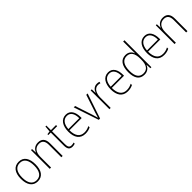

<svg xmlns="http://www.w3.org/2000/svg" viewBox="368 -2289 3828 3828"><g transform="rotate(-45 2282.0 -375.0)"><path d="M467 -265C467 -427 405 -539 263 -539C129 -539 54 -438 54 -265C54 -97 125 10 260 10C399 10 467 -97 467 -265ZM91 -265C91 -418 149 -506 263 -506C383 -506 430 -406 430 -265C430 -115 377 -23 260 -23C145 -23 91 -116 91 -265Z M807 -539C713 -539 661 -484 639 -424H637L632 -529H603V0H640V-301C640 -439 705 -506 804 -506C884 -506 930 -459 930 -351V0H967V-356C967 -482 909 -539 807 -539Z M1243 -23C1184 -23 1165 -61 1165 -135V-497H1309V-529H1165V-658H1139L1128 -530L1059 -521V-497H1129V-133C1129 -40 1158 10 1240 10C1269 10 1291 4 1310 -3V-35C1293 -28 1270 -23 1243 -23Z M1591 -539C1456 -539 1388 -420 1388 -261C1388 -99 1456 10 1605 10C1662 10 1706 -1 1750 -23V-59C1698 -33 1660 -23 1606 -23C1487 -23 1424 -109 1425 -266H1769V-296C1769 -430 1716 -539 1591 -539ZM1591 -506C1689 -506 1734 -418 1733 -298H1426C1436 -435 1497 -506 1591 -506Z M1985 0H2022L2200 -529H2162L2038 -155C2024 -113 2014 -79 2005 -44H2002C1993 -80 1983 -115 1969 -156L1846 -529H1808Z M2465 -537C2388 -537 2342 -483 2322 -424H2320L2316 -529H2285V0H2321V-289C2321 -408 2370 -503 2464 -503C2487 -503 2505 -499 2524 -493L2531 -527C2511 -534 2489 -537 2465 -537Z M2785 -539C2650 -539 2582 -420 2582 -261C2582 -99 2650 10 2799 10C2856 10 2900 -1 2944 -23V-59C2892 -33 2854 -23 2800 -23C2681 -23 2618 -109 2619 -266H2963V-296C2963 -430 2910 -539 2785 -539ZM2785 -506C2883 -506 2928 -418 2927 -298H2620C2630 -435 2691 -506 2785 -506Z M3269 10C3361 10 3411 -44 3433 -104H3435L3440 0H3469V-760H3433V-530C3433 -498 3434 -463 3435 -427H3433C3412 -488 3360 -539 3274 -539C3144 -539 3071 -440 3071 -257C3071 -83 3137 10 3269 10ZM3272 -23C3160 -23 3108 -104 3108 -257C3108 -421 3167 -506 3277 -506C3382 -506 3433 -424 3433 -281V-248C3433 -107 3385 -23 3272 -23Z M3808 -539C3673 -539 3605 -420 3605 -261C3605 -99 3673 10 3822 10C3879 10 3923 -1 3967 -23V-59C3915 -33 3877 -23 3823 -23C3704 -23 3641 -109 3642 -266H3986V-296C3986 -430 3933 -539 3808 -539ZM3808 -506C3906 -506 3951 -418 3950 -298H3643C3653 -435 3714 -506 3808 -506Z M4326 -539C4232 -539 4180 -484 4158 -424H4156L4151 -529H4122V0H4159V-301C4159 -439 4224 -506 4323 -506C4403 -506 4449 -459 4449 -351V0H4486V-356C4486 -482 4428 -539 4326 -539Z"/></g></svg>

Font: Noto Sans Bengali SemiCondensed ExtraLight
Style: Regular
Weight: 200
Width: 4
Designer: Joana Ranito - Universal Thirst; Jelle Bosma - Monotype Design Team
Foundry: Universal Thirst ehf.
Version: Version 3.000